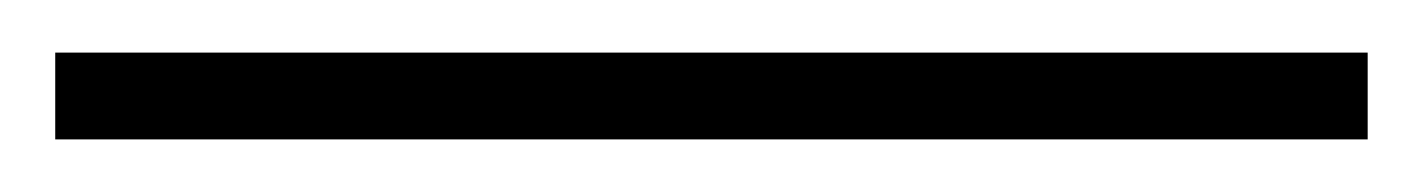

<svg xmlns="http://www.w3.org/2000/svg" viewBox="-20 65 540 73"><path d="M500 118H1V85H500Z"/></svg>

Font: Kaisei Tokumin Medium
Style: Regular
Weight: 500
Designer: Font-Kai,
Foundry: KAZUO KANAI
Version: Version 5.003